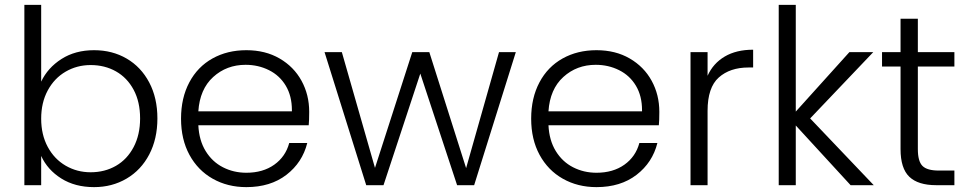

<svg xmlns="http://www.w3.org/2000/svg" viewBox="-20 -760 3972 788"><path d="M149 -425Q176 -482 232.5 -518Q289 -554 366 -554Q441 -554 500 -519.5Q559 -485 592.5 -421.5Q626 -358 626 -274Q626 -190 592.5 -126Q559 -62 499.5 -27Q440 8 366 8Q288 8 231.5 -27.5Q175 -63 149 -120V0H80V-740H149ZM555 -274Q555 -342 528.5 -391.5Q502 -441 456 -467Q410 -493 352 -493Q296 -493 249.5 -466Q203 -439 176 -389Q149 -339 149 -273Q149 -207 176 -157Q203 -107 249.5 -80Q296 -53 352 -53Q410 -53 456 -79.5Q502 -106 528.5 -156.5Q555 -207 555 -274Z M1249 -301Q1249 -265 1247 -246H794Q797 -184 824 -140Q851 -96 895 -73.5Q939 -51 991 -51Q1059 -51 1105.5 -84Q1152 -117 1167 -173H1241Q1221 -93 1155.5 -42.5Q1090 8 991 8Q914 8 853 -26.5Q792 -61 757.5 -124.5Q723 -188 723 -273Q723 -358 757 -422Q791 -486 852 -520Q913 -554 991 -554Q1069 -554 1127.5 -520Q1186 -486 1217.5 -428.5Q1249 -371 1249 -301ZM1178 -303Q1178 -305 1178 -308Q1178 -366 1153 -408Q1128 -450 1084 -472Q1040 -494 988 -494Q910 -494 855 -444Q800 -394 794 -303Z M2097 -546 1926 0H1856L1705 -458L1554 0H1483L1312 -546H1383L1519 -71L1672 -546H1742L1893 -70L2028 -546Z M2686 -301Q2686 -265 2684 -246H2231Q2234 -184 2261 -140Q2288 -96 2332 -73.5Q2376 -51 2428 -51Q2496 -51 2542.5 -84Q2589 -117 2604 -173H2678Q2658 -93 2592.5 -42.5Q2527 8 2428 8Q2351 8 2290 -26.5Q2229 -61 2194.5 -124.5Q2160 -188 2160 -273Q2160 -358 2194 -422Q2228 -486 2289 -520Q2350 -554 2428 -554Q2506 -554 2564.5 -520Q2623 -486 2654.5 -428.5Q2686 -371 2686 -301ZM2615 -303Q2615 -305 2615 -308Q2615 -366 2590 -408Q2565 -450 2521 -472Q2477 -494 2425 -494Q2347 -494 2292 -444Q2237 -394 2231 -303Z M2884 -449Q2907 -500 2954.5 -528Q3002 -556 3071 -556V-483H3052Q2976 -483 2930 -442Q2884 -401 2884 -305V0H2814V-546H2884Z M3471 0 3246 -245V0H3176V-740H3246V-302L3466 -546H3564L3305 -274L3566 0Z M3747 -487V-148Q3747 -98 3766 -79Q3785 -60 3833 -60H3897V0H3822Q3748 0 3712 -34.5Q3676 -69 3676 -148V-487H3600V-546H3676V-683H3747V-546H3897V-487Z"/></svg>

Font: Fz Poppins Light
Style: Regular
Weight: 300
Designer: Ninad Kale (Devanagari), Jonny Pinhorn (Latin)
Foundry: Indian Type Foundry
Version: Vit hóa bi Vntype.Com & FontZin.Com